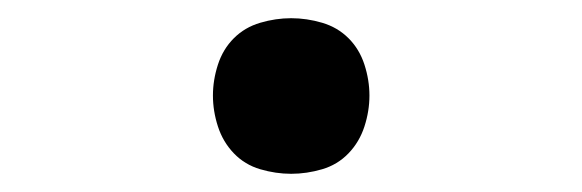

<svg xmlns="http://www.w3.org/2000/svg" viewBox="-20 -183 640 211"><path d="M300 8Q283 8 266 3Q249 -2 237 -14.5Q225 -27 219.5 -44Q214 -61 214 -78Q214 -95 219.5 -112Q225 -129 237 -141Q249 -153 266 -158Q283 -163 300 -163Q317 -163 334 -158Q351 -153 363 -141Q375 -129 380.5 -112Q386 -95 386 -78Q386 -61 380.5 -44Q375 -27 363 -14.5Q351 -2 334 3Q317 8 300 8Z"/></svg>

Font: Iosevka HT Medium Extended
Style: Regular
Weight: 500
Width: 7
Monospace: yes
Designer: Belleve Invis
Foundry: Belleve Invis
Version: Version 32.3.0; ttfautohint (v1.8.4)